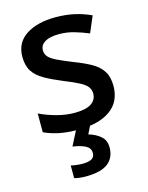

<svg xmlns="http://www.w3.org/2000/svg" viewBox="-118 -623 722 937"><g transform="rotate(-15 242.5 -154.5)"><path d="M442 -153Q442 -73 384 -31.5Q326 10 222 10Q166 10 125 1.5Q84 -7 50 -23V-118Q86 -100 133.5 -87Q181 -74 225 -74Q284 -74 310.5 -92.5Q337 -111 337 -142Q337 -160 327 -174.5Q317 -189 289.5 -204Q262 -219 209 -240Q158 -261 122 -281.5Q86 -302 67.5 -330.5Q49 -359 49 -404Q49 -475 105.5 -512Q162 -549 255 -549Q305 -549 348.5 -539.5Q392 -530 433 -511L398 -429Q362 -444 325.5 -454.5Q289 -465 250 -465Q203 -465 178.5 -450Q154 -435 154 -409Q154 -390 165.5 -376.5Q177 -363 205.5 -349Q234 -335 284 -315Q334 -296 369.5 -276Q405 -256 423.5 -227Q442 -198 442 -153ZM346 133Q346 184 310.5 212Q275 240 197 240Q180 240 165 238Q150 236 140 233V169Q151 172 168 174Q185 176 199 176Q228 176 244 167.5Q260 159 260 137Q260 113 236.5 100.5Q213 88 172 82L214 0H284L262 45Q296 54 321 75Q346 96 346 133Z"/></g></svg>

Font: Noto Sans Javanese Medium
Style: Regular
Weight: 500
Version: Version 2.004